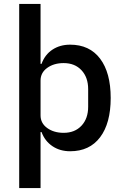

<svg xmlns="http://www.w3.org/2000/svg" viewBox="-20 -760 632 980"><path d="M78 -740H187V-434H192Q209 -481 247.5 -506.5Q286 -532 338 -532Q437 -532 491 -460.5Q545 -389 545 -260Q545 -131 491 -59.5Q437 12 338 12Q286 12 247.5 -14Q209 -40 192 -86H187V200H78ZM305 -82Q362 -82 396 -118.5Q430 -155 430 -215V-305Q430 -365 396 -401.5Q362 -438 305 -438Q255 -438 221 -413.5Q187 -389 187 -349V-171Q187 -131 221 -106.5Q255 -82 305 -82Z"/></svg>

Font: IBM Plex Thai Medium
Style: Regular
Weight: 500
Designer: Mike Abbink, Paul van der Laan, Pieter van Rosmalen, Ben Mitchell, Mark Frömberg
Foundry: Bold Monday
Version: Version 1.0